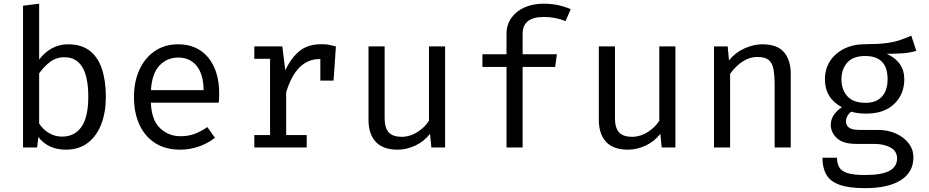

<svg xmlns="http://www.w3.org/2000/svg" viewBox="-20 -788 4963 1026"><path d="M189.2 -469.7Q218.5 -508.7 257.7 -530Q296.9 -551.3 343.1 -551.3Q415.4 -551.3 460 -516.4Q504.6 -481.5 525.1 -418.2Q545.6 -354.9 545.6 -270.3Q545.6 -188.7 521.3 -124.9Q496.9 -61 449.2 -24.6Q401.5 11.8 331.8 11.8Q237.9 11.8 184.6 -55.9L178.5 0H103.1V-757.4L189.2 -768.2ZM311.3 -57.9Q379 -57.9 415.4 -110.3Q451.8 -162.6 451.8 -270.8Q451.8 -482.1 324.6 -482.1Q279.5 -482.1 245.1 -455.1Q210.8 -428.2 189.2 -395.4V-127.7Q210.3 -95.4 242.3 -76.7Q274.4 -57.9 311.3 -57.9Z M786.2 -239.5Q789.7 -145.6 835.6 -102.8Q881.5 -60 944.1 -60Q985.6 -60 1019 -72.3Q1052.3 -84.6 1088.2 -108.7L1128.7 -51.8Q1091.3 -22.1 1042.6 -5.1Q993.8 11.8 943.1 11.8Q864.1 11.8 809 -23.6Q753.8 -59 724.9 -122.3Q695.9 -185.6 695.9 -269.2Q695.9 -351.3 724.9 -414.9Q753.8 -478.5 806.9 -514.9Q860 -551.3 931.8 -551.3Q1033.8 -551.3 1092.6 -480.5Q1151.3 -409.7 1151.3 -286.7Q1151.3 -272.8 1150.5 -260.5Q1149.7 -248.2 1149.2 -239.5ZM932.8 -480.5Q872.8 -480.5 832.3 -437.9Q791.8 -395.4 786.7 -306.2H1068.2Q1066.7 -392.8 1030.3 -436.7Q993.8 -480.5 932.8 -480.5Z M1339 0V-66.2H1423.1V-473.8H1339V-540H1488.7L1504.6 -412.3Q1535.9 -479 1580.5 -515.4Q1625.1 -551.8 1698.5 -551.8Q1721 -551.8 1738.7 -548.5Q1756.4 -545.1 1774.9 -540L1762.6 -357.4H1691.8V-472.3Q1689.7 -472.3 1687.2 -472.3Q1563.1 -472.3 1509.2 -294.9V-66.2H1619V0Z M2035.4 -540V-157.4Q2035.4 -104.1 2057.4 -80.5Q2079.5 -56.9 2126.2 -56.9Q2170.8 -56.9 2210.5 -82.3Q2250.3 -107.7 2272.3 -142.6V-540H2358.5V0H2285.1L2277.9 -72.8Q2246.2 -31.8 2199.2 -10Q2152.3 11.8 2105.1 11.8Q2026.7 11.8 1987.9 -30Q1949.2 -71.8 1949.2 -147.2V-540Z M2883.6 -768.2Q2927.2 -768.2 2962.6 -760.5Q2997.9 -752.8 3029.7 -739L3002.1 -674.9Q2975.9 -686.2 2946.4 -691.8Q2916.9 -697.4 2886.2 -697.4Q2772.8 -697.4 2772.8 -607.7V-497.9H2955.9L2946.7 -430.3H2772.8V0H2686.7V-430.3H2557.9V-497.9H2686.7V-605.6Q2686.7 -655.9 2712.6 -692.3Q2738.5 -728.7 2783.1 -748.5Q2827.7 -768.2 2883.6 -768.2Z M3266.2 -540V-157.4Q3266.2 -104.1 3288.2 -80.5Q3310.3 -56.9 3356.9 -56.9Q3401.5 -56.9 3441.3 -82.3Q3481 -107.7 3503.1 -142.6V-540H3589.2V0H3515.9L3508.7 -72.8Q3476.9 -31.8 3430 -10Q3383.1 11.8 3335.9 11.8Q3257.4 11.8 3218.7 -30Q3180 -71.8 3180 -147.2V-540Z M3795.4 0V-540H3868.7L3875.4 -465.1Q3908.2 -506.7 3957.4 -529Q4006.7 -551.3 4053.8 -551.3Q4133.3 -551.3 4169.5 -509.2Q4205.6 -467.2 4205.6 -392.3V0H4119.5V-328.7Q4119.5 -384.1 4113.3 -417.9Q4107.2 -451.8 4087.4 -467.7Q4067.7 -483.6 4027.2 -483.6Q3995.4 -483.6 3967.4 -469.7Q3939.5 -455.9 3917.7 -435.1Q3895.9 -414.4 3881.5 -393.3V0Z M4849.7 -597.4 4876.4 -516.4Q4841.5 -505.6 4802.8 -503.1Q4764.1 -500.5 4718.5 -500.5Q4812.3 -457.4 4812.3 -364.6Q4812.3 -284.6 4758.7 -232.8Q4705.1 -181 4609.2 -181Q4582.1 -181 4563.8 -183.6Q4545.6 -186.2 4528.7 -191.3Q4516.4 -182.6 4508.5 -168.5Q4500.5 -154.4 4500.5 -139Q4500.5 -119.5 4515.9 -106.7Q4531.3 -93.8 4572.8 -93.8H4670.3Q4724.6 -93.8 4767.7 -74.4Q4810.8 -54.9 4835.9 -21.8Q4861 11.3 4861 52.8Q4861 132.3 4793.6 174.9Q4726.2 217.4 4603.1 217.4Q4516.9 217.4 4467.2 199.7Q4417.4 182.1 4396.2 145.9Q4374.9 109.7 4374.9 54.9H4452.8Q4452.8 86.2 4465.1 106.7Q4477.4 127.2 4509.7 137.2Q4542.1 147.2 4602.6 147.2Q4691.8 147.2 4732.8 124.9Q4773.8 102.6 4773.8 58.5Q4773.8 20 4739 0.5Q4704.1 -19 4651.8 -19H4555.4Q4485.1 -19 4452.3 -49.7Q4419.5 -80.5 4419.5 -120.5Q4419.5 -175.9 4479 -214.9Q4388.2 -263.1 4388.2 -364.1Q4388.2 -419 4415.4 -461.3Q4442.6 -503.6 4491.3 -527.7Q4540 -551.8 4603.6 -551.8Q4671.8 -551.8 4714.4 -557.4Q4756.9 -563.1 4787.4 -573.3Q4817.9 -583.6 4849.7 -597.4ZM4603.6 -488.7Q4538.5 -488.7 4507.4 -453.3Q4476.4 -417.9 4476.4 -364.1Q4476.4 -309.2 4507.9 -273.8Q4539.5 -238.5 4605.6 -238.5Q4662.6 -238.5 4692.8 -271.8Q4723.1 -305.1 4723.1 -364.6Q4723.1 -488.7 4603.6 -488.7Z"/></svg>

Font: FiraCode Nerd Font
Style: Regular
Weight: 400
Designer: Carrois Corporate, Edenspiekermann AG, Nikita Prokopov
Foundry: Carrois Corporate, Edenspiekermann AG, Nikita Prokopov
Version: Version 6.002;Nerd Fonts 2.1.0